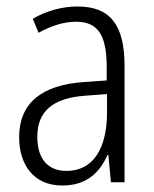

<svg xmlns="http://www.w3.org/2000/svg" viewBox="-20 -562 475 592"><path d="M219 -542C170 -542 122 -528 81 -504L99 -461C141 -484 179 -495 214 -495C280 -495 309 -457 309 -355V-314L238 -309C110 -300 39 -245 39 -139C39 -55 83 10 172 10C248 10 287 -30 312 -85H314L322 0H364V-359C364 -485 320 -542 219 -542ZM244 -267 310 -272V-216C310 -105 268 -35 185 -35C129 -35 95 -71 95 -140C95 -219 143 -260 244 -267Z"/></svg>

Font: Noto Sans Malayalam Condensed Light
Style: Regular
Weight: 300
Width: 3
Designer: Jelle Bosma - Monotype Design Team
Foundry: Monotype Imaging Inc.
Version: Version 2.104